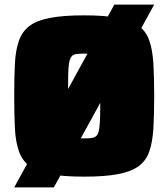

<svg xmlns="http://www.w3.org/2000/svg" viewBox="-20 -763 735 838"><path d="M42 55 479 -743H653L215 55ZM347 8Q256 8 198.5 -3Q141 -14 109 -38Q77 -62 62.5 -103Q48 -144 45 -203.5Q42 -263 42 -344Q42 -425 45 -484.5Q48 -544 62.5 -585Q77 -626 109 -650Q141 -674 198.5 -685Q256 -696 347 -696Q438 -696 495.5 -685Q553 -674 585.5 -650Q618 -626 632 -585Q646 -544 649.5 -484.5Q653 -425 653 -344Q653 -263 649.5 -203.5Q646 -144 632 -103Q618 -62 585.5 -38Q553 -14 495.5 -3Q438 8 347 8ZM347 -159Q368 -159 381.5 -161Q395 -163 402.5 -172Q410 -181 413 -200.5Q416 -220 417 -255Q418 -290 418 -344Q418 -398 417 -433Q416 -468 413 -487.5Q410 -507 402.5 -516Q395 -525 381.5 -527Q368 -529 347 -529Q326 -529 312.5 -527Q299 -525 292 -516Q285 -507 281.5 -487.5Q278 -468 277.5 -433Q277 -398 277 -344Q277 -290 277.5 -255Q278 -220 281.5 -200.5Q285 -181 292 -172Q299 -163 312.5 -161Q326 -159 347 -159Z"/></svg>

Font: Saira Thin Black
Style: Regular
Weight: 900
Version: Version 1.101